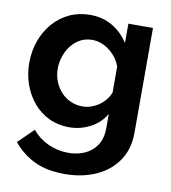

<svg xmlns="http://www.w3.org/2000/svg" viewBox="-84 -605 802 901"><g transform="rotate(10 317.0 -155.0)"><path d="M265.9 3.3Q213.8 3.3 170.2 -17.5Q126.6 -38.4 95.5 -75.2Q64.4 -112 47.4 -160Q30.3 -208 30.3 -261.8Q30.3 -318.6 48.1 -367.8Q65.8 -417.1 98.3 -454.3Q130.8 -491.6 175.2 -512.4Q219.7 -533.3 273.7 -533.3Q334.6 -533.3 380.9 -505.5Q427.1 -477.8 456.5 -431.5V-523.8H573.7V-24.9Q573.7 52.7 536.2 108.2Q498.7 163.7 433 193.3Q367.3 223 283.4 223Q197.6 223 138.7 194.3Q79.8 165.5 37.8 114.3L110.9 42.7Q141 80.1 186.5 101.1Q231.9 122.1 283.4 122.1Q325.5 122.1 361.1 106.6Q396.6 91.1 418.2 58.5Q439.7 25.9 439.7 -24.9V-90.8Q413.9 -45.9 366.6 -21.3Q319.2 3.3 265.9 3.3ZM311.4 -103.9Q333.1 -103.9 353 -110.9Q372.9 -118 390 -130Q407 -142 420 -158.3Q432.9 -174.5 439.7 -192.5V-317.2Q428 -347.8 406.5 -370.8Q385 -393.8 358.3 -406.6Q331.6 -419.4 303.4 -419.4Q272.4 -419.4 247.2 -406Q222.1 -392.6 204.1 -369.5Q186.2 -346.4 176.4 -317.7Q166.7 -289 166.7 -258.5Q166.7 -226.2 177.8 -198.3Q188.8 -170.3 208.3 -148.9Q227.8 -127.6 254.5 -115.7Q281.2 -103.9 311.4 -103.9Z"/></g></svg>

Font: Raleway Thin
Style: Regular
Weight: 100
Designer: Matt McInerney, Pablo Impallari, Rodrigo Fuenzalida
Foundry: Matt McInerney, Pablo Impallari, Rodrigo Fuenzalida
Version: Version 4.026